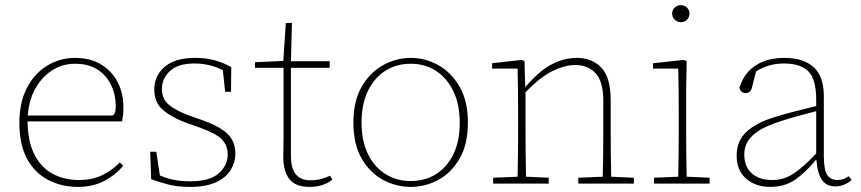

<svg xmlns="http://www.w3.org/2000/svg" viewBox="-20 -720 3377 753"><path d="M274 -470Q224 -470 183.5 -443.5Q143 -417 118 -371.5Q93 -326 89 -267H420Q434 -270 434 -303Q434 -348 416 -386Q398 -424 362.5 -447Q327 -470 274 -470ZM286 13Q221 13 168.5 -14.5Q116 -42 86 -97.5Q56 -153 56 -238Q56 -318 85.5 -375Q115 -432 165 -462.5Q215 -493 274 -493Q335 -493 377.5 -466.5Q420 -440 442 -396.5Q464 -353 464 -301Q464 -283 462.5 -269Q461 -255 459 -244H88Q89 -165 115 -114Q141 -63 186.5 -38.5Q232 -14 289 -14Q342 -14 381 -33Q420 -52 450 -83L463 -70Q435 -35 390 -11Q345 13 286 13Z M725 13Q678 13 643.5 4.5Q609 -4 573 -17L569 -125H593L607 -32Q629 -22 658 -15.5Q687 -9 727 -9Q802 -9 837.5 -40Q873 -71 873 -114Q873 -152 848 -175.5Q823 -199 757 -222L714 -237Q656 -258 620.5 -287.5Q585 -317 585 -369Q585 -423 626 -458Q667 -493 745 -493Q789 -493 822.5 -483.5Q856 -474 887 -457L886 -360H863L854 -445Q802 -471 743 -471Q678 -471 646.5 -441.5Q615 -412 615 -371Q615 -331 643.5 -308Q672 -285 727 -265L773 -249Q843 -224 873 -194.5Q903 -165 903 -117Q903 -83 884.5 -53Q866 -23 826.5 -5Q787 13 725 13Z M1194 13Q1139 13 1115 -17.5Q1091 -48 1091 -106Q1091 -126 1091.5 -143.5Q1092 -161 1092 -180V-454H980V-476L1091 -481L1101 -630H1125L1121 -480H1273V-454H1121V-109Q1121 -59 1140.5 -36Q1160 -13 1197 -13Q1222 -13 1239.5 -18Q1257 -23 1275 -31L1283 -15Q1267 -2 1244.5 5.5Q1222 13 1194 13Z M1591 13Q1534 13 1482.5 -14.5Q1431 -42 1398.5 -98Q1366 -154 1366 -239Q1366 -324 1398.5 -380Q1431 -436 1482.5 -464.5Q1534 -493 1591 -493Q1648 -493 1699 -464.5Q1750 -436 1782.5 -380Q1815 -324 1815 -239Q1815 -154 1782.5 -98Q1750 -42 1699 -14.5Q1648 13 1591 13ZM1591 -10Q1647 -10 1690 -37Q1733 -64 1758 -115Q1783 -166 1783 -238Q1783 -311 1758 -362.5Q1733 -414 1690 -442Q1647 -470 1591 -470Q1535 -470 1491.5 -442.5Q1448 -415 1423 -363.5Q1398 -312 1398 -239Q1398 -167 1423 -116Q1448 -65 1491.5 -37.5Q1535 -10 1591 -10Z M1914 0V-23L2010 -27Q2011 -68 2011.5 -120Q2012 -172 2012 -213V-263Q2012 -314 2011.5 -362Q2011 -410 2010 -451H1910V-472L2025 -485L2037 -481L2040 -378Q2092 -440 2141.5 -466.5Q2191 -493 2242 -493Q2302 -493 2338.5 -454.5Q2375 -416 2375 -327V-213Q2375 -170 2375.5 -119Q2376 -68 2377 -27L2466 -23V0H2248V-23L2344 -27Q2345 -68 2345.5 -119Q2346 -170 2346 -213V-325Q2346 -400 2316 -432.5Q2286 -465 2236 -465Q2196 -465 2148 -442Q2100 -419 2041 -358V-213Q2041 -172 2041.5 -120Q2042 -68 2043 -27L2132 -23V0Z M2545 0V-23L2640 -27Q2641 -68 2641.5 -120Q2642 -172 2642 -213V-263Q2642 -314 2641.5 -362Q2641 -410 2640 -451H2541V-472L2661 -485L2673 -481L2671 -371V-213Q2671 -172 2671.5 -120Q2672 -68 2673 -27L2763 -23V0ZM2650 -633Q2637 -633 2626.5 -642.5Q2616 -652 2616 -667Q2616 -681 2626.5 -690.5Q2637 -700 2650 -700Q2664 -700 2674 -690.5Q2684 -681 2684 -667Q2684 -652 2674 -642.5Q2664 -633 2650 -633Z M3256 11Q3221 11 3203.5 -14.5Q3186 -40 3182 -92H3179Q3139 -43 3098 -15Q3057 13 3001 13Q2943 13 2906 -19.5Q2869 -52 2869 -110Q2869 -166 2906.5 -202Q2944 -238 3016 -260Q3057 -273 3099 -283.5Q3141 -294 3181 -304V-329Q3181 -410 3150 -440.5Q3119 -471 3055 -471Q3023 -471 2996 -463Q2969 -455 2945 -440L2929 -376Q2924 -355 2904 -355Q2885 -355 2880 -376Q2898 -434 2943.5 -463.5Q2989 -493 3056 -493Q3131 -493 3171 -456.5Q3211 -420 3211 -343V-109Q3211 -52 3225 -33Q3239 -14 3264 -14Q3278 -14 3288.5 -18Q3299 -22 3309 -29L3320 -14Q3309 -4 3292.5 3.5Q3276 11 3256 11ZM2899 -114Q2899 -67 2928 -40.5Q2957 -14 3009 -14Q3055 -14 3093.5 -40Q3132 -66 3181 -118V-284Q3142 -274 3100.5 -262.5Q3059 -251 3019 -237Q2960 -216 2929.5 -186.5Q2899 -157 2899 -114Z"/></svg>

Font: Source Serif 4 SmText ExtraLight
Style: Regular
Weight: 200
Designer: Frank Grießhammer
Foundry: Adobe
Version: Version 4.005;hotconv 1.1.0;makeotfexe 2.6.0